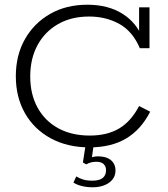

<svg xmlns="http://www.w3.org/2000/svg" viewBox="-20 -614 710 813"><path d="M359 10Q265 10 194.5 -28.5Q124 -67 85.5 -135Q47 -203 47 -291Q47 -380 85.5 -448Q124 -516 192 -555Q260 -594 350 -594Q438 -594 499 -555.5Q560 -517 587 -446L569 -452V-583H613V-410H572Q542 -481 485.5 -512.5Q429 -544 357 -544Q282 -544 226 -512Q170 -480 139 -423Q108 -366 108 -290Q108 -215 139 -158.5Q170 -102 226.5 -71Q283 -40 360 -40Q434 -40 484.5 -70Q535 -100 569 -165L616 -141Q577 -65 514 -27.5Q451 10 359 10ZM372 179Q347 179 325.5 173.5Q304 168 291 159L303 133Q316 141 331.5 146Q347 151 372 151Q429 151 429 106Q429 91 419 81Q409 71 388 71Q378 71 368 73Q358 75 345 82L331 74L344 -10H378L368 61L353 58Q364 53 374 50.5Q384 48 395 48Q430 48 449.5 64Q469 80 469 108Q469 140 442 159.5Q415 179 372 179Z"/></svg>

Font: Rokkitt SemiBold Light
Style: Regular
Weight: 300
Version: Version 3.103